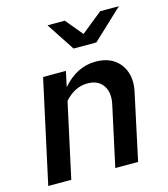

<svg xmlns="http://www.w3.org/2000/svg" viewBox="-109 -816 789 902"><g transform="rotate(-15 285.5 -365.0)"><path d="M14 0 123 -501H234L218 -426Q288 -507 379 -507Q433 -507 468.5 -482.5Q504 -458 518 -415.5Q532 -373 519 -317L451 0H340L403 -290Q416 -347 392 -382.5Q368 -418 316 -418Q254 -418 205 -363L126 0ZM296 -593 206 -730H290L359 -647L462 -730H553L407 -593Z"/></g></svg>

Font: Red Hat Text Medium
Style: Italic
Weight: 500
Italic angle: -12°
Designer: Pentagram, MCKL
Foundry: Pentagram, MCKL
Version: Version 1.023; ttfautohint (v1.8.3)